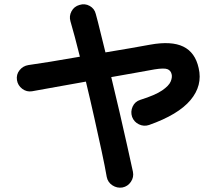

<svg xmlns="http://www.w3.org/2000/svg" viewBox="-20 -819 1040 894"><path d="M550 54Q525 58 503.5 44Q482 30 477 5Q469 -42 453.5 -114Q438 -186 419 -271Q400 -356 380 -439Q307 -426 240 -414Q173 -402 129 -394Q104 -390 83.5 -405.5Q63 -421 59 -446Q55 -472 71 -492Q87 -512 112 -516Q149 -521 213.5 -531.5Q278 -542 352 -555Q340 -604 328.5 -646.5Q317 -689 308 -720Q301 -744 313 -766.5Q325 -789 350 -796Q375 -804 397.5 -791.5Q420 -779 426 -754Q436 -718 447 -672Q458 -626 471 -575Q532 -585 586.5 -594.5Q641 -604 679 -611Q778 -629 833.5 -602Q889 -575 905 -502Q924 -421 867 -353Q810 -285 674 -237Q650 -229 627 -240Q604 -251 595 -275Q587 -299 597.5 -322.5Q608 -346 633 -354Q703 -376 735 -398Q767 -420 775 -440Q783 -460 779 -474Q775 -491 759.5 -497Q744 -503 700 -496Q664 -489 611 -480Q558 -471 498 -460Q518 -378 537 -295.5Q556 -213 572 -141.5Q588 -70 599 -19Q604 6 589.5 27.5Q575 49 550 54Z"/></svg>

Font: Zen Maru Gothic
Style: Bold
Weight: 700
Designer: Yoshimichi Ohira
Foundry: Positype
Version: Version 1.001